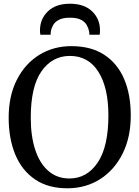

<svg xmlns="http://www.w3.org/2000/svg" viewBox="-20 -999 748 1030"><path d="M347.5 11Q240.5 12.5 169 -35.8Q97.5 -84 62 -169.8Q26.5 -255.5 26.5 -367.5Q26.5 -485 70.5 -571.2Q114.5 -657.5 190.5 -704.5Q266.5 -751.5 363 -751.5Q468.5 -751.5 539.2 -705.2Q610 -659 645.8 -575.5Q681.5 -492 681.5 -379.5Q681.5 -263 638 -175.5Q594.5 -88 519 -39.2Q443.5 9.5 347.5 11ZM355 -699Q260.5 -699 202.8 -617Q145 -535 145 -367.5Q145 -268 169.2 -194.8Q193.5 -121.5 240 -81.5Q286.5 -41.5 352.5 -41.5Q446.5 -41.5 504 -126.8Q561.5 -212 561.5 -379.5Q561.5 -529 507.8 -614Q454 -699 355 -699ZM355.5 -979Q431.5 -979 474 -938.2Q516.5 -897.5 516.5 -836Q516.5 -823.5 514.5 -812.5H459.5Q459.5 -815.5 459.2 -819.5Q459 -823.5 458.5 -828.5Q455.5 -845.5 446.2 -863Q437 -880.5 415.8 -892.2Q394.5 -904 355.5 -904Q316.5 -904 295 -892.2Q273.5 -880.5 264.2 -863Q255 -845.5 252.5 -828.5Q252 -823.5 251.8 -819.5Q251.5 -815.5 251.5 -812.5H196.5Q194.5 -823.5 194.5 -836Q194.5 -897.5 237 -938.2Q279.5 -979 355.5 -979Z"/></svg>

Font: Merriweather
Style: Regular
Weight: 400
Designer: Eben Sorkin
Foundry: Eben Sorkin
Version: Version 2.100; ttfautohint (v1.7.19-72a1) -l 8 -r 50 -G 200 